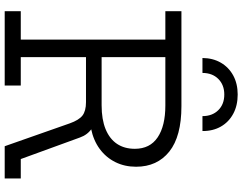

<svg xmlns="http://www.w3.org/2000/svg" viewBox="-127 -904 1031 817"><g transform="rotate(90 388.5 -495.5)"><path d="M464.1 -393.1Q499.9 -389 526.8 -370.7Q553.8 -352.4 565.1 -320.1L656.8 -68.4H739.3V0H602.2L504.9 -276.9Q491.2 -315.6 471.8 -330.8Q452.3 -345.9 414.8 -345.9H377.9ZM295.5 -683.6V-752H431.9Q560.3 -752 624.9 -700.5Q689.5 -648.9 689.5 -559Q689.5 -510.3 669.8 -470.7Q650.1 -431.1 613.8 -404.3Q577.4 -377.5 526.9 -367.3V-354.1L428.7 -345.9H212.6V-412.4H427.9Q488.2 -412.4 529.5 -429.3Q570.9 -446.3 592.1 -477.8Q613.2 -509.4 613.2 -553.7Q613.2 -618.1 564.4 -650.9Q515.7 -683.6 428.9 -683.6ZM27.6 -683.6V-752H344V-683.6H223.1V-68.4H344V0H27.6V-68.4H148.5V-683.6ZM537.6 -841.5Q537.9 -886.2 518.5 -920Q499.1 -953.7 464.1 -972.5Q429.1 -991.4 382.2 -991.4Q336 -991.4 301.1 -972.4Q266.3 -953.4 246.7 -919.6Q227.2 -885.9 226.8 -841.5H290.4Q290.4 -883.4 315.8 -908.9Q341.3 -934.4 382.2 -934.4Q423.6 -934.4 448.8 -908.9Q474.1 -883.4 474.1 -841.5Z"/></g></svg>

Font: Hepta Slab ExtraLight
Style: Regular
Weight: 200
Designer: Michael LaGattuta
Foundry: Michael LaGattuta
Version: Version 1.100